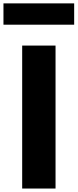

<svg xmlns="http://www.w3.org/2000/svg" viewBox="-23 -1088 448 1108"><path d="M105 0V-825H297.5V0ZM-3 -945.5V-1068.5H405V-945.5Z"/></svg>

Font: Spartan Thin ExtraBold
Style: Regular
Weight: 800
Version: Version 1.004